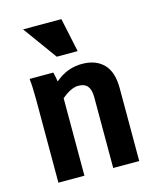

<svg xmlns="http://www.w3.org/2000/svg" viewBox="-100 -709 637 780"><g transform="rotate(-15 219.0 -319.5)"><path d="M44.9 -437.5H144.5Q149.4 -419.9 152.8 -395Q156.2 -370.1 156.2 -347.7V-342.8H158.2V0H48.8V-349.6Q48.8 -402.3 44.9 -437.5ZM228.5 -359.4Q204.1 -359.4 174.8 -338.9Q145.5 -318.4 121.1 -285.2L78.1 -326.2Q126 -380.9 169.4 -411.1Q212.9 -441.4 265.6 -441.4Q323.2 -441.4 356 -408.2Q388.7 -375 388.7 -306.6V0H279.3V-298.8Q279.3 -329.1 267.1 -344.2Q254.9 -359.4 228.5 -359.4ZM174.8 -496.1 71.3 -638.7H232.4L262.7 -496.1Z"/></g></svg>

Font: Sudo Var
Style: Regular
Weight: 400
Monospace: yes
Designer: Jens Kutilek
Foundry: Jens Kutilek
Version: Version 0.065;FEAKit 1.0